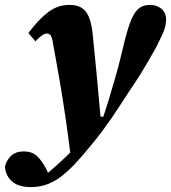

<svg xmlns="http://www.w3.org/2000/svg" viewBox="-100 -536 699 785"><path d="M27 229Q-23 229 -49.5 207Q-76 185 -80 146Q-74 119 -54.5 101Q-35 83 -3 83Q30 83 50.5 101.5Q71 120 89 155L101 179H86H102H86Q100 168 122 148.5Q144 129 168.5 106Q193 83 212 61Q239 32 266 4Q293 -24 320 -52Q334 -93 346 -133Q358 -173 369.5 -212.5Q381 -252 391 -292Q401 -332 411 -374Q425 -429 438.5 -459.5Q452 -490 469.5 -503Q487 -516 514 -516Q541 -516 560 -500Q579 -484 579 -457Q579 -429 566.5 -401Q554 -373 537 -340Q519 -308 498 -272Q477 -236 452 -198Q439 -179 423.5 -155.5Q408 -132 392 -107Q376 -82 358 -56Q340 -30 321 -4Q302 22 283 45Q264 68 244.5 91Q225 114 201 140Q179 163 153 183.5Q127 204 95.5 216.5Q64 229 27 229ZM190 112Q180 27 168 -54.5Q156 -136 143 -211.5Q130 -287 118 -352Q115 -372 111.5 -382Q108 -392 103 -395.5Q98 -399 91 -399Q82 -399 70.5 -390.5Q59 -382 45 -367L16 -401Q60 -459 98.5 -487.5Q137 -516 184 -516Q214 -516 233 -504.5Q252 -493 262.5 -468.5Q273 -444 278 -405Q282 -363 286.5 -320Q291 -277 295 -233.5Q299 -190 303 -146Q307 -102 311 -59H345Z"/></svg>

Font: Source Serif 4 ExtraBold
Style: Italic
Weight: 800
Italic angle: -12°
Designer: Frank Grießhammer
Foundry: Adobe Systems Incorporated
Version: Version 4.004;hotconv 1.0.116;makeotfexe 2.5.65601